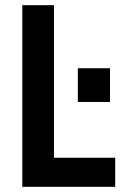

<svg xmlns="http://www.w3.org/2000/svg" viewBox="-20 -720 470 740"><path d="M66 0V-700H188V-112H424V0ZM280 -327V-457H404V-327Z"/></svg>

Font: Cabin Condensed
Style: Bold
Weight: 700
Width: 3
Designer: Pablo Impallari
Foundry: Pablo Impallari. http://www.impallari.com Igino Marini. http://www.ikern.com
Version: Version 3.001; ttfautohint (v1.8.3)